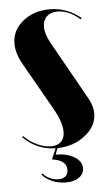

<svg xmlns="http://www.w3.org/2000/svg" viewBox="-49 -539 402 711"><g transform="rotate(-5 152.0 -183.0)"><path d="M278.8 -461.9 273.9 -458Q233.4 -494.1 189.9 -494.1Q165.5 -494.1 150.9 -480Q136.2 -465.8 136.2 -441.9Q136.2 -415 154.8 -381.8L276.9 -164.1Q293.9 -133.8 293.9 -106.9Q293.9 -59.1 250.2 -25.1Q206.5 8.8 147 9.8L138.2 33.2Q180.2 33.2 207.5 49.8Q234.9 66.4 234.9 91.8Q234.9 112.8 216.3 126Q197.8 139.2 168 139.2Q141.1 139.2 117.2 129.2Q93.3 119.1 79.1 102.1L83 98.1Q92.8 110.4 108.9 117.7Q125 125 141.1 125Q158.2 125 167.5 116.5Q176.8 107.9 176.8 92.8Q176.8 57.1 123 49.8L140.1 9.8Q70.3 8.3 20 -42L23.9 -45.9Q44.9 -24.4 72 -11.7Q99.1 1 124 1Q148.4 1 161.6 -12Q174.8 -24.9 174.8 -48.8Q174.8 -85.4 144 -138.2L45.9 -311Q22 -352.5 22 -389.2Q22 -438.5 62.5 -471.7Q103 -504.9 162.1 -504.9Q227.5 -504.9 278.8 -461.9Z"/></g></svg>

Font: Moniqa Black Display
Style: Regular
Weight: 900
Designer: Rajesh Rajput
Foundry: Rajesh Rajput
Version: Version 1.000